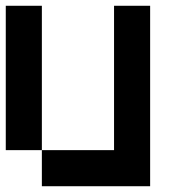

<svg xmlns="http://www.w3.org/2000/svg" viewBox="-20 -645 665 665"><path d="M0 -125V-625H125V-125ZM500 0H125V-125H375V-625H500Z"/></svg>

Font: Galmuri7 Regular
Style: Regular
Weight: 400
Designer: Lee Minseo (quiple)
Version: Version 2.399;hotconv 1.1.1;makeotfexe 2.6.0 DEVELOPMENT